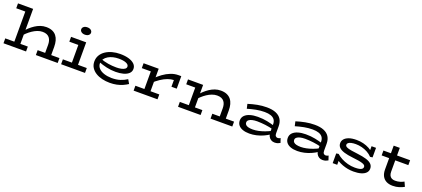

<svg xmlns="http://www.w3.org/2000/svg" viewBox="61 -1898 6824 3103"><g transform="rotate(20 3472.5 -346.0)"><path d="M714 0V-224Q714 -258 706 -288Q698 -318 680.5 -341Q663 -364 633.5 -377Q604 -390 561 -390Q516 -390 472.5 -373Q429 -356 388.5 -328.5Q348 -301 312.5 -268Q277 -235 248 -202V-286Q282 -323 320.5 -358.5Q359 -394 401.5 -422Q444 -450 491 -466.5Q538 -483 590 -483Q652 -483 695.5 -464Q739 -445 766 -410.5Q793 -376 805.5 -329Q818 -282 818 -226V0ZM28 0V-84H416V0ZM585 0V-84H960V0ZM288 -686V0H184V-602H28V-686Z M1174 -24V-471H1279V-24ZM1019 0V-84H1430V0ZM1019 -388V-471H1254V-388ZM1215 -580Q1178 -580 1154.5 -598Q1131 -616 1131 -642Q1131 -670 1154.5 -688Q1178 -706 1215 -706Q1254 -706 1277 -688Q1300 -670 1300 -642Q1300 -616 1277 -598Q1254 -580 1215 -580Z M1858 14Q1789 14 1726 -1Q1663 -16 1614 -46.5Q1565 -77 1536.5 -122Q1508 -167 1508 -227Q1508 -287 1536 -334.5Q1564 -382 1613 -415Q1662 -448 1726 -465.5Q1790 -483 1862 -483Q1948 -483 2011 -464Q2074 -445 2109 -410.5Q2144 -376 2144 -328Q2144 -279 2108.5 -247Q2073 -215 2015 -200Q1957 -185 1887 -185Q1805 -185 1730 -202Q1655 -219 1584 -247V-308Q1659 -279 1731.5 -267.5Q1804 -256 1873 -256Q1920 -256 1957.5 -264Q1995 -272 2017.5 -288Q2040 -304 2040 -329Q2040 -364 1993.5 -384Q1947 -404 1865 -404Q1816 -404 1769.5 -393Q1723 -382 1685.5 -359.5Q1648 -337 1625.5 -304.5Q1603 -272 1603 -230Q1603 -181 1637 -144.5Q1671 -108 1729.5 -89Q1788 -70 1860 -69Q1943 -69 2006.5 -89.5Q2070 -110 2121 -144L2161 -75Q2123 -50 2077 -29.5Q2031 -9 1976.5 2.5Q1922 14 1858 14Z M2484 -208V-283Q2541 -342 2603 -387Q2665 -432 2730 -457.5Q2795 -483 2862 -483H2910V-268H2819V-383Q2771 -382 2716 -362Q2661 -342 2602.5 -303.5Q2544 -265 2484 -208ZM2266 0V-84H2677V0ZM2421 -24V-471H2526V-24ZM2266 -387V-471H2520V-387Z M3717 0V-224Q3717 -257 3709.5 -286.5Q3702 -316 3684.5 -339Q3667 -362 3637.5 -375Q3608 -388 3564 -388Q3520 -388 3476 -371.5Q3432 -355 3391.5 -328Q3351 -301 3315.5 -268Q3280 -235 3251 -201V-286Q3285 -323 3323 -358.5Q3361 -394 3403.5 -422Q3446 -450 3493 -466.5Q3540 -483 3592 -483Q3654 -483 3697.5 -464Q3741 -445 3768.5 -410.5Q3796 -376 3808.5 -329Q3821 -282 3821 -226V0ZM3030 0V-84H3418V0ZM3185 0V-471H3290V0ZM3030 -387V-471H3268V-387ZM3589 0V-84H3963V0Z M4691 10Q4657 10 4630 -6.5Q4603 -23 4587 -53.5Q4571 -84 4571 -125V-259Q4571 -308 4548.5 -339Q4526 -370 4482.5 -385Q4439 -400 4377 -400Q4303 -400 4230.5 -386Q4158 -372 4085 -350L4067 -428Q4146 -453 4224.5 -468Q4303 -483 4383 -483Q4477 -483 4540 -457Q4603 -431 4634.5 -381Q4666 -331 4666 -259V-141Q4666 -107 4680 -92Q4694 -77 4714 -77Q4728 -77 4740 -81.5Q4752 -86 4761 -92L4786 -17Q4770 -7 4746.5 1.5Q4723 10 4691 10ZM4258 13Q4193 13 4144.5 -4Q4096 -21 4069.5 -54Q4043 -87 4043 -135Q4043 -186 4076.5 -220.5Q4110 -255 4168 -272Q4226 -289 4299 -289Q4389 -289 4461.5 -274Q4534 -259 4597 -239V-180Q4525 -199 4455.5 -207.5Q4386 -216 4315 -217Q4265 -217 4228.5 -208Q4192 -199 4171.5 -182Q4151 -165 4151 -139Q4151 -115 4167.5 -99Q4184 -83 4215 -75.5Q4246 -68 4288 -68Q4333 -68 4384 -78.5Q4435 -89 4489.5 -109Q4544 -129 4597 -158L4595 -96Q4547 -63 4491.5 -38.5Q4436 -14 4377 -0.5Q4318 13 4258 13Z M5516 10Q5482 10 5455 -6.5Q5428 -23 5412 -53.5Q5396 -84 5396 -125V-259Q5396 -308 5373.5 -339Q5351 -370 5307.5 -385Q5264 -400 5202 -400Q5128 -400 5055.5 -386Q4983 -372 4910 -350L4892 -428Q4971 -453 5049.5 -468Q5128 -483 5208 -483Q5302 -483 5365 -457Q5428 -431 5459.5 -381Q5491 -331 5491 -259V-141Q5491 -107 5505 -92Q5519 -77 5539 -77Q5553 -77 5565 -81.5Q5577 -86 5586 -92L5611 -17Q5595 -7 5571.5 1.5Q5548 10 5516 10ZM5083 13Q5018 13 4969.5 -4Q4921 -21 4894.5 -54Q4868 -87 4868 -135Q4868 -186 4901.5 -220.5Q4935 -255 4993 -272Q5051 -289 5124 -289Q5214 -289 5286.5 -274Q5359 -259 5422 -239V-180Q5350 -199 5280.5 -207.5Q5211 -216 5140 -217Q5090 -217 5053.5 -208Q5017 -199 4996.5 -182Q4976 -165 4976 -139Q4976 -115 4992.5 -99Q5009 -83 5040 -75.5Q5071 -68 5113 -68Q5158 -68 5209 -78.5Q5260 -89 5314.5 -109Q5369 -129 5422 -158L5420 -96Q5372 -63 5316.5 -38.5Q5261 -14 5202 -0.5Q5143 13 5083 13Z M6049 14Q5999 14 5951 5Q5903 -4 5859 -20.5Q5815 -37 5779 -58.5Q5743 -80 5717 -107L5768 -117V1H5690V-166L5730 -172Q5766 -139 5816.5 -112Q5867 -85 5927 -69Q5987 -53 6048 -53Q6096 -53 6127 -59.5Q6158 -66 6173 -80Q6188 -94 6188 -113Q6188 -130 6176.5 -142Q6165 -154 6138.5 -163Q6112 -172 6069 -180Q6026 -188 5963 -194Q5872 -204 5812.5 -222.5Q5753 -241 5723 -271Q5693 -301 5693 -345Q5693 -385 5719 -416Q5745 -447 5796.5 -465.5Q5848 -484 5926 -484Q5988 -484 6044.5 -470Q6101 -456 6148.5 -430Q6196 -404 6232 -367L6187 -354V-471H6264V-307L6223 -301Q6189 -338 6141.5 -364Q6094 -390 6041.5 -403Q5989 -416 5939 -416Q5892 -416 5859.5 -408Q5827 -400 5811 -386.5Q5795 -373 5795 -354Q5795 -339 5806.5 -328Q5818 -317 5844 -308.5Q5870 -300 5912 -293Q5954 -286 6015 -279Q6106 -268 6167.5 -249.5Q6229 -231 6260 -200Q6291 -169 6291 -122Q6291 -79 6262 -48.5Q6233 -18 6179 -2Q6125 14 6049 14Z M6723 14Q6660 14 6614.5 -9.5Q6569 -33 6544.5 -79Q6520 -125 6520 -193V-602H6625V-193Q6625 -153 6638 -127.5Q6651 -102 6675.5 -89.5Q6700 -77 6733 -77Q6779 -77 6816.5 -88.5Q6854 -100 6883 -116L6918 -38Q6883 -18 6833.5 -2Q6784 14 6723 14ZM6391 -387V-471H6850V-387Z"/></g></svg>

Font: BioRhyme SemiExpanded
Style: Regular
Weight: 400
Width: 6
Designer: Aoife Mooney
Foundry: Aoife Mooney Type
Version: Version 1.600;gftools[0.9.33]